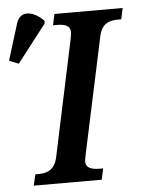

<svg xmlns="http://www.w3.org/2000/svg" viewBox="-130 -768 602 810"><g transform="rotate(-5 170.5 -363.0)"><path d="M-38 -518 85 -677 86 -689C47 -730 -12 -746 -30 -689L-78 -534ZM-20 0H268L278 -47H267C231 -47 205 -53 205 -83C205 -92 209 -107 212 -123L314 -600C325 -658 359 -667 398 -667H409L419 -714H130L120 -667H132C168 -667 193 -661 193 -631C193 -625 191 -613 188 -598L85 -113C73 -56 39 -47 2 -47H-9Z"/></g></svg>

Font: Noto Serif Condensed SemiBold
Style: Italic
Weight: 600
Width: 3
Italic angle: -12°
Designer: Monotype Design Team
Foundry: Monotype Imaging Inc.
Version: Version 2.014